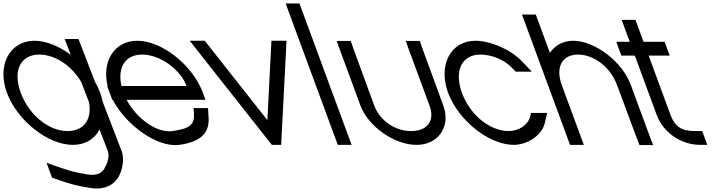

<svg xmlns="http://www.w3.org/2000/svg" viewBox="-124 -819 4144 1112"><path d="M-84 -282C-142.6 -441 -68.6 -582 75 -583C143.2 -583 218.9 -551.3 286 -501.3L266.4 -552L250.3 -593H330.3L345.7 -554L425.6 -346.4C437.8 -325.5 448.1 -303.9 456 -282C462.7 -263.8 467.7 -245.8 471.2 -228.2L581 57C599.8 108 580.6 178 560.1 209C541.9 241 491.5 286 395.2 269C314.4 256 276.4 245 206.1 220L177.4 210L145.7 124L208.8 146C276.7 170 307 179 380.4 191C442.1 201 468.4 180 482.8 154L482.4 153C498.8 127 511 84 501 57L452.6 -68.6C423.6 -14.1 369.7 20.5 297.4 20C152.4 20 -25 -122 -84 -282ZM-4 -282C43.9 -152 160.2 -59 267.9 -60C361 -60 409.9 -126.4 391.4 -227.5L346.7 -343.7C290.2 -439.1 196.3 -502.2 104.5 -503C-4.5 -503 -51.6 -411 -4 -282Z M579.5 -321H956.6C923.4 -411 809.9 -502 699.5 -503C602.1 -503 554.9 -429.5 579.5 -321ZM529.3 -241H526.1L511.4 -281L496.6 -321H499.2C465 -464.5 538.4 -582.1 670 -583C815 -583 992.4 -441 1051.4 -281L1066.1 -241H1026.1H609.3C667.5 -130.8 786.7 -46.6 873.9 -60H874.9C982.3 -75 1003.1 -100 999.2 -165L996.8 -193H1080.8L1084 -141C1090.1 -54 1045.7 2 914.4 20C787.8 37.4 605.4 -94.1 529.3 -241Z M1018.7 -527 975 -583H1062L1080.9 -559L1424.6 -123L1446.9 -559L1448 -583H1535L1532.7 -527L1505.5 -4L1504.4 20H1450.4L1431.5 -4Z M1545.1 -759 1530.3 -799H1610.3L1625.1 -759L1897.6 -20L1912.4 20H1832.4L1817.6 -20Z M1839.8 -543 1826.4 -582H1907.4L1921.1 -542L2043.7 -207C2075.4 -121 2165.2 -59 2257.9 -60C2351.9 -60 2396.4 -121 2363.7 -207L2239.8 -543L2226.4 -582H2307.4L2321.1 -542L2443.7 -207C2487.9 -87 2414.7 21 2287.4 20C2161.4 20 2009.7 -85 1963.7 -207Z M2898.9 -464 2956 -404H2863L2843.6 -424C2797.6 -473 2726.9 -502 2659.5 -503C2550.5 -503 2504.8 -410 2551.4 -281C2598.9 -152 2713.9 -60 2822.9 -60C2885.5 -61 2935.9 -98 2947.2 -146L2951.2 -165H3045.2L3030.6 -104C3015.2 -40 2937 19 2852.4 20C2707.4 20 2531.4 -121 2471.4 -281C2412.4 -441 2485 -583 2630 -583H2631C2715.4 -582 2830.7 -535 2898.9 -464Z M3642.6 -20 3658.7 21H3579.7L3564 -19L3449.8 -326C3411.4 -430 3317.9 -502 3224.5 -503C3131.5 -503 3091.4 -430 3129.8 -326L3144.5 -286L3242.6 -20L3257.4 20H3177.4L3162.6 -20L3064.5 -286L3049.8 -326L2913.7 -695L2898.9 -735H2978.9L2993.7 -695L3061 -512.6C3088.6 -555.4 3135.6 -582.5 3195 -583C3322 -583 3481 -461 3529.8 -326Z M3632.7 -497 3759.9 -152C3786 -84 3822.9 -60 3902.9 -60H3942.9L3972.4 20H3932.4C3822.4 20 3719.3 -48 3679.9 -152L3552.7 -497H3514.7H3474.7L3445.2 -577H3485.2H3523.2L3491.1 -664L3476.4 -704H3556.4L3571.1 -664L3603.2 -577H3685.2H3725.2L3754.7 -497H3714.7Z"/></svg>

Font: Nordica Plus
Style: NordicaClassicLightOpObl
Weight: 300
Version: Version 1.01